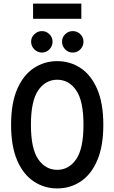

<svg xmlns="http://www.w3.org/2000/svg" viewBox="-20 -1043 640 1074"><path d="M42 -345Q42 -465 76 -544Q110 -623 169 -662Q228 -701 300 -701Q373 -701 431.5 -662Q490 -623 524 -544Q558 -465 558 -345Q558 -225 524 -146Q490 -67 431.5 -28Q373 11 300 11Q228 11 169 -28Q110 -67 76 -146Q42 -225 42 -345ZM153 -345Q153 -211 194 -152Q235 -93 300 -93Q365 -93 406 -152Q447 -211 447 -345Q447 -479 406 -538Q365 -597 300 -597Q235 -597 194 -538Q153 -479 153 -345ZM154 -810Q154 -834 172 -851.5Q190 -869 215 -869Q239 -869 256.5 -851.5Q274 -834 274 -810Q274 -785 256.5 -767Q239 -749 215 -749Q190 -749 172 -767Q154 -785 154 -810ZM327 -810Q327 -834 344.5 -851.5Q362 -869 387 -869Q412 -869 429.5 -851.5Q447 -834 447 -810Q447 -785 429.5 -767Q412 -749 387 -749Q362 -749 344.5 -767Q327 -785 327 -810ZM165 -938V-1023H435V-938Z"/></svg>

Font: Radio Canada Condensed Medium
Style: Regular
Weight: 500
Width: 3
Designer: Charles Daoud, Etienne Aubert Bonn, Alexandre Saumier Demers, Jacques Le Bailly
Foundry: Radio-Canada
Version: Version 2.104; ttfautohint (v1.8.4.7-5d5b);gftools[0.9.28.de